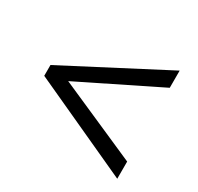

<svg xmlns="http://www.w3.org/2000/svg" viewBox="-113 -700 777 755"><g transform="rotate(30 275.5 -322.5)"><path d="M50 -284V-333L501 -568V-490L142 -313L501 -155V-77Z"/></g></svg>

Font: guzrati15
Style: Regular
Weight: 400
Designer: Jelle Bosma - Monotype Design Team
Foundry: Monotype Imaging Inc.
Version: Version 2.006